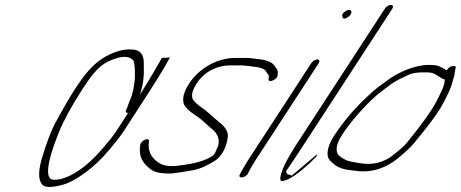

<svg xmlns="http://www.w3.org/2000/svg" viewBox="-20 -714 1852 772"><path d="M630.9 -481C610.7 -446 587.5 -405 559.3 -360C552.9 -349 546.5 -340 543.5 -334C545 -339 546.9 -349 550.8 -363C559.5 -397 558.8 -426 558.1 -455C559.8 -495 543.6 -515 508.6 -515C480.6 -517 446.7 -509 408.8 -489C354.1 -459 321.9 -418 276.4 -348C259.1 -321 233.4 -277 200.9 -217C185.6 -188 167 -140 147 -73C132.4 -19 134.6 15 152.7 31C165.8 41 194.3 40 238.7 27C255.2 22 277.6 11 305.9 -8C334.3 -27 364.6 -52 395.9 -85C434 -128 462.3 -163 479.1 -189L546.3 -293C603.2 -380 641.7 -442 659.9 -477L662.9 -483ZM495.1 -260 449.1 -189C423.4 -149 364.4 -84 349 -71C310.7 -34 250.6 9 197.6 9C159.6 9 166.1 -55 216.6 -182C236.3 -230 267.3 -287 309.9 -353C345.9 -408 372.2 -445 413.5 -466C431.9 -475 438.4 -476 455.4 -482C484.8 -489 503.9 -485 516 -471C523.5 -462 523.5 -401 521.1 -386C518.2 -368 515.4 -342 504.6 -316C497.3 -299 493.8 -288 491.4 -281L486.5 -271C484 -264 486.1 -260 495.1 -260Z M739.7 -377C721.9 -349 714.1 -325 717.2 -305C717.3 -289 736.5 -269 773.7 -245C796.3 -230 809.9 -213 835.1 -193C850.1 -181 867.3 -155 856.1 -126C849.7 -111 846.2 -102 844.8 -99C843.3 -96 839.3 -92 836.8 -89C809 -69 765.6 -56 704.1 -49C668.2 -43 640.7 -46 620.6 -58C586.9 -79 573.2 -108 578.9 -146C581.8 -164 546.9 -150 544 -132C537.3 -88 549.5 -64 579.7 -38C592.3 -27 608.8 -20 629.9 -18C674.4 -13 692.8 -20 741.3 -27C764.8 -30 788.2 -37 811.1 -49C843.5 -66 857 -73 873.3 -98C888.6 -121 896.8 -154 896.2 -171C895.1 -193 874.9 -213 858.8 -225C842.2 -238 822.1 -258 804 -272C770.3 -295 752.7 -312 753.1 -323C750 -337 755.8 -355 769.7 -377C799.8 -424 850.1 -451 905.1 -451H948.1C954.1 -451 960.1 -451 965.6 -450C994.7 -446 1040.2 -445 1048.8 -428C1052.3 -421 1055.9 -416 1059.4 -413C1060.9 -412 1061.4 -409 1060.5 -405L1060 -396C1057.2 -378 1095 -394 1095.9 -410L1096.9 -420C1098.2 -435 1090.7 -438 1084.6 -448C1072 -469 1043.4 -474 1005.4 -478L988.4 -480C982.9 -481 974.9 -481 967.9 -481H924.9C854.9 -481 781.2 -441 739.7 -377Z M1231.6 -460 977.5 -70C972 -61 966.6 -52 961.2 -43L944.4 -13C935 6 968 2 977.4 -17L982.3 -27C987.2 -37 995.1 -51 1007.5 -70L1261.6 -460C1266.5 -468 1263.9 -475 1255.9 -475C1247.9 -475 1236.5 -468 1231.6 -460ZM1371 -670C1359.5 -663 1354.1 -656 1356.6 -649C1357.2 -638 1364.2 -636 1377.2 -644C1402.6 -659 1394.9 -684 1371 -670Z M1188.2 -112 1557.4 -679C1562.8 -688 1559.8 -694 1551.8 -694C1543.8 -694 1532.8 -688 1527.4 -679L1171 -132C1095.9 -16 1104.1 14 1112.1 14C1138.1 14 1185.4 -17 1252.9 -85L1255.3 -94L1151 -6C1155.4 -11 1141.9 -12 1140.9 -12C1133.9 -12 1128.8 -22 1131.8 -28C1142.2 -43 1170.4 -84 1188.2 -112Z M1769 -394C1768.1 -392 1768.1 -386 1765.7 -375C1763.3 -364 1752.9 -341 1734.2 -305C1715.5 -269 1676.9 -215 1618.4 -143C1607.5 -129 1588.2 -112 1560.3 -90C1521.6 -60 1477.1 -49 1426.6 -58C1386 -65 1371 -65 1341.3 -90C1327.2 -108 1332 -136 1356.2 -173C1396.7 -235 1468.2 -313 1513.4 -346C1524.3 -354 1535.8 -363 1548.7 -373C1573.6 -391 1591 -398 1619.9 -412C1635.9 -420 1655.3 -423 1682.3 -423C1712.3 -423 1720.3 -423 1740.4 -409C1754 -400 1762.5 -395 1769 -394ZM1776.3 -431C1773.3 -433 1769.2 -435 1764.7 -438C1747.2 -447 1743.1 -453 1702.1 -453C1650.1 -453 1580.8 -424 1536.1 -390L1498.3 -362C1486.9 -353 1471.5 -340 1456.1 -325C1404.4 -277 1360.8 -225 1325.2 -171C1302 -136 1293.7 -107 1298.4 -84C1299.9 -75 1310 -63 1330.6 -48C1338.7 -42 1352.7 -36 1373.8 -32L1402.8 -28C1465.9 -18 1523.3 -33 1576.9 -75C1608.7 -101 1631.1 -122 1643.5 -137C1679.1 -181 1708.4 -214 1748.4 -275C1778.1 -325 1796.3 -366 1803 -398C1805 -406 1808.9 -414 1807.9 -420L1811.7 -440C1814.1 -449 1808.1 -451 1794.2 -447C1787.2 -445 1781.7 -440 1776.3 -431Z"/></svg>

Font: MewTooHand
Style: UltimateIta
Weight: 400
Designer: Mew Too, Robert Jablonski
Version: Version 0.77